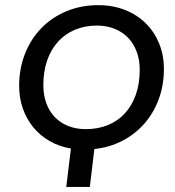

<svg xmlns="http://www.w3.org/2000/svg" viewBox="-20 -742 694 762"><path d="M320.5 -229.5Q368.5 -229.5 408 -245.5Q447.5 -261.5 475.5 -292Q503.5 -322.5 519 -366.2Q534.5 -410 534.5 -465Q534.5 -505 522.2 -537.5Q510 -570 487.8 -592.8Q465.5 -615.5 434.2 -628Q403 -640.5 365 -640.5Q317 -640.5 277.8 -624Q238.5 -607.5 210.5 -576.8Q182.5 -546 167.2 -502.2Q152 -458.5 152 -404Q152 -364 164 -331.8Q176 -299.5 198 -276.8Q220 -254 251 -241.8Q282 -229.5 320.5 -229.5ZM261.5 -152.5Q214.5 -160.5 176.5 -182.5Q138.5 -204.5 111.8 -237.2Q85 -270 70.5 -311.8Q56 -353.5 56 -401Q56 -470 79.2 -528.8Q102.5 -587.5 144 -630.2Q185.5 -673 243.2 -697.2Q301 -721.5 370 -721.5Q428.5 -721.5 476.8 -702.2Q525 -683 559 -649Q593 -615 611.8 -568.8Q630.5 -522.5 630.5 -468.5Q630.5 -404 610.2 -349Q590 -294 553.5 -252Q517 -210 466.2 -183.5Q415.5 -157 354.5 -150.5L336.5 0H243Z"/></svg>

Font: Lato 2
Style: Italic
Weight: 400
Italic angle: -7°
Designer: Lukasz Dziedzic with Adam Twardoch and Botio Nikoltchev
Foundry: tyPoland Lukasz Dziedzic
Version: Version 2.015; 2015-08-06; http://www.latofonts.com/